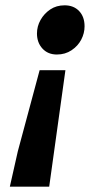

<svg xmlns="http://www.w3.org/2000/svg" viewBox="-20 -530 380 722"><path d="M17 172 47 39 129 -266H226L165 172ZM194 -325Q160 -325 139.5 -347.5Q119 -370 119 -404Q119 -431 132.5 -455Q146 -479 169 -494.5Q192 -510 223 -510Q257 -510 277.5 -488.5Q298 -467 298 -431Q298 -405 285.5 -381Q273 -357 249 -341Q225 -325 194 -325Z"/></svg>

Font: Source Sans 3 ExtraBold
Style: Italic
Weight: 800
Italic angle: -11°
Version: Version 3.052;hotconv 1.1.0;makeotfexe 2.6.0